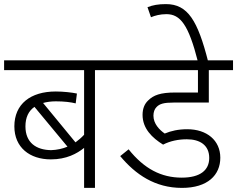

<svg xmlns="http://www.w3.org/2000/svg" viewBox="-20 -916 1156 936"><path d="M552 -574V-622H0V-574H390V-259C377 -245 363 -233 348 -222L190 -414C208 -419 229 -422 252 -422C293 -422 325 -418 349 -412L355 -460C332 -465 289 -470 252 -470C129 -470 50 -409 50 -300C50 -197 125 -139 228 -139C304 -139 355 -167 390 -195V0H443V-574ZM104 -300C104 -343 119 -375 148 -395L309 -201C285 -191 258 -185 229 -184C157 -185 104 -220 104 -300Z M891 -237C955 -237 1000 -208 1000 -146C1000 -87 957 -50 866 -50C766 -50 683 -93 607 -188L566 -155C641 -65 736 0 867 0C993 0 1054 -63 1054 -147C1054 -232 988 -286 893 -286C849 -286 814 -278 783 -265C757 -283 728 -313 728 -352C728 -369 733 -384 743 -394C758 -410 779 -416 826 -416H998V-574H1116V-622H538V-574H945V-465H834C762 -465 728 -452 702 -426C685 -410 675 -387 675 -356C675 -289 722 -244 775 -211C810 -229 850 -237 891 -237Z M945 -615H995C944 -815 896 -896 789 -896C751 -896 725 -891 699 -881L716 -832C735 -840 761 -847 791 -847C859 -847 899 -796 945 -615Z"/></svg>

Font: Noto Sans Devanagari UI Light
Style: Regular
Weight: 300
Designer: Jelle Bosma - Monotype Design Team
Foundry: Monotype Imaging Inc.
Version: Version 2.004